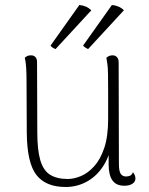

<svg xmlns="http://www.w3.org/2000/svg" viewBox="-20 -735 595 767"><path d="M430 -514Q440 -514 447 -507Q454 -500 454 -486L455 -80Q455 -52 462 -41Q469 -30 484 -30Q490 -30 498 -32.5Q506 -35 511 -47Q521 -35 521 -22Q521 -9 509 -1Q497 7 477 7Q444 7 429 -14.5Q414 -36 414 -78V-173L428 -184Q423 -123 397 -79Q371 -35 330.5 -11.5Q290 12 242 12Q163 12 125.5 -36Q88 -84 87 -205L86 -412Q86 -441 84.5 -465Q83 -489 79 -504Q83 -508 88.5 -511Q94 -514 104 -514Q115 -514 121.5 -507Q128 -500 128 -487L129 -206Q129 -136 141 -95Q153 -54 180 -37Q207 -20 251 -20Q275 -20 303 -31.5Q331 -43 356 -70.5Q381 -98 396.5 -144Q412 -190 412 -260Q412 -328 412 -371Q412 -414 411.5 -439.5Q411 -465 409 -479Q407 -493 405 -504Q408 -507 414 -510.5Q420 -514 430 -514ZM345 -694 202 -539Q196 -541 190 -545Q184 -549 182 -553L297 -715Q310 -714 322 -709Q334 -704 345 -694ZM475 -694 332 -539Q327 -541 321 -545Q315 -549 312 -553L427 -715Q440 -714 452.5 -709Q465 -704 475 -694Z"/></svg>

Font: Arima ExtraLight
Style: Regular
Weight: 250
Designer: Joana Correia and Natanael Gama
Foundry: NDISCOVER
Version: Version 1.101;gftools[0.9.23]